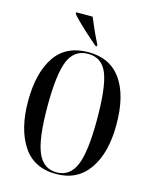

<svg xmlns="http://www.w3.org/2000/svg" viewBox="-136 -1020 894 1119"><g transform="rotate(15 311.5 -460.5)"><path d="M312 10Q440 10 509 -89Q578 -188 578 -358Q578 -534 510.5 -629.5Q443 -725 313 -725Q177 -725 111 -627Q45 -529 45 -359Q45 -192 111 -91Q177 10 312 10ZM312 0Q232 0 197 -82Q162 -164 162 -358Q162 -554 196 -634.5Q230 -715 313 -715Q396 -715 428.5 -634.5Q461 -554 461 -358Q461 -163 426.5 -81.5Q392 0 312 0ZM342 -770H350V-780Q331 -817 313 -857Q295 -897 281 -931H182V-921Q203 -895 254 -848Q305 -801 342 -770Z"/></g></svg>

Font: Noto Serif Display Condensed Semi
Style: Regular
Weight: 600
Width: 3
Designer: Monotype Design Team
Foundry: Monotype Imaging Inc.
Version: Version 1.900